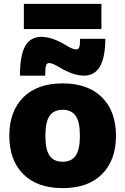

<svg xmlns="http://www.w3.org/2000/svg" viewBox="-20 -960 646 990"><path d="M103 -810V-940H503V-810ZM323 -725Q356 -705 373 -705Q384 -705 388.5 -716Q393 -727 393 -760H523Q523 -570 413 -570Q356 -570 283 -615Q250 -635 233 -635Q222 -635 217.5 -622.5Q213 -610 213 -570H83Q83 -677 110.5 -723.5Q138 -770 193 -770Q250 -770 323 -725ZM100 -458Q172 -530 303 -530Q434 -530 506 -458Q578 -386 578 -260Q578 -134 506 -62Q434 10 303 10Q172 10 100 -62Q28 -134 28 -260Q28 -386 100 -458ZM236 -157Q258 -126 303 -126Q348 -126 370 -157Q392 -188 392 -260Q392 -332 370 -363Q348 -394 303 -394Q258 -394 236 -363Q214 -332 214 -260Q214 -188 236 -157Z"/></svg>

Font: Mplus 1p Black
Style: Regular
Weight: 900
Version: Version 1.061